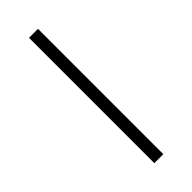

<svg xmlns="http://www.w3.org/2000/svg" viewBox="-186 -644 573 573"><g transform="rotate(-45 101.0 -357.5)"><path d="M120 -93V-622H82V-93Z"/></g></svg>

Font: Noto Sans Kannada UI SemiCondensed ExtraLight
Style: Regular
Weight: 200
Width: 4
Designer: Jelle Bosma - Monotype Design Team
Foundry: Monotype Imaging Inc.
Version: Version 2.005